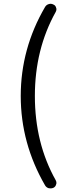

<svg xmlns="http://www.w3.org/2000/svg" viewBox="-20 -827 378 1035"><path d="M280.3 144.5Q284.2 151.4 284.2 159.2Q284.2 163.1 282.2 168Q279.3 179.7 267.6 185.5Q260.7 188.5 252.9 188.5Q248 188.5 242.2 187.5Q229.5 183.6 222.7 171.9Q91.8 -54.7 91.8 -309.6Q91.8 -564.5 222.7 -789.1Q229.5 -800.8 242.2 -804.7Q248 -806.6 252.9 -806.6Q260.7 -806.6 267.6 -802.7Q279.3 -797.9 282.2 -786.1Q284.2 -781.2 284.2 -777.3Q284.2 -769.5 280.3 -762.7Q168 -561.5 168 -309.6Q168 -55.7 280.3 144.5Z"/></svg>

Font: Gen Jyuu Gothic P Regular
Style: Regular
Weight: 400
Designer: [Source Han Sans]
Ryoko NISHIZUKA  (kana & ideographs); Paul D. Hunt (Latin, Greek & Cyrillic); Wenlong ZHANG  (bopomofo
Version: Version 1.002.20150607